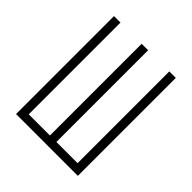

<svg xmlns="http://www.w3.org/2000/svg" viewBox="-187 -827 961 961"><g transform="rotate(45 293.0 -346.5)"><path d="M74.2 0V-693.4H120.1V-43.9H270V-693.4H315.9V-43.9H465.8V-693.4H511.7V0Z"/></g></svg>

Font: Cascadia Code ExtraLight
Style: Regular
Weight: 200
Monospace: yes
Designer: Aaron Bell
Foundry: Saja Typeworks
Version: Version 2407.024; ttfautohint (v1.8.4)